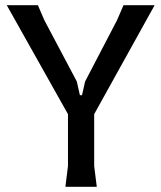

<svg xmlns="http://www.w3.org/2000/svg" viewBox="-20 -720 622 740"><path d="M232 0 242 -80V-280L6 -700H126L151 -642L276 -406L288 -353H296L308 -406L431 -642L456 -700H576L343 -280V-80L353 0Z"/></svg>

Font: AR One Sans Medium
Style: Regular
Weight: 500
Designer: Niteesh Yadav
Foundry: Niteesh Yadav
Version: Version 1.001;gftools[0.9.33]